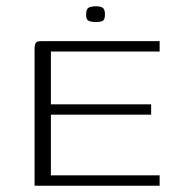

<svg xmlns="http://www.w3.org/2000/svg" viewBox="-20 -591 568 611"><path d="M90 0V-433Q90 -448 93.5 -454Q97 -460 110 -460H488V-427H142V-259H461V-226H142V-33H488V0ZM285 -521Q271 -521 262.5 -524.5Q254 -528 254 -545Q254 -563 263 -567Q272 -571 285 -571Q299 -571 306.5 -566.5Q314 -562 314 -545Q314 -528 306.5 -524.5Q299 -521 285 -521Z"/></svg>

Font: Genos Light
Style: Regular
Weight: 300
Designer: Robert E. Leuschke
Foundry: Robert E. Leuschke
Version: Version 1.010